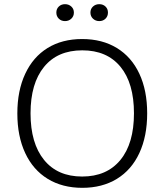

<svg xmlns="http://www.w3.org/2000/svg" viewBox="-20 -902 797 930"><path d="M563 -127Q628.9 -207 628.9 -353Q628.9 -499 563.5 -578.6Q498 -658.2 378.4 -658.2Q258.8 -658.2 193.4 -578.1Q127.9 -498 127.9 -353Q127.9 -208 193.4 -127.4Q258.8 -46.9 377.9 -46.9Q497.1 -46.9 563 -127ZM102.1 -160.6Q64 -242.2 64 -352.5Q64 -462.9 102.1 -544.4Q140.1 -626 210.4 -669.4Q280.8 -712.9 377.9 -712.9Q475.1 -712.9 546.1 -669.4Q617.2 -626 655 -544.9Q692.9 -463.9 692.9 -353Q692.9 -242.2 655 -160.6Q617.2 -79.1 546.1 -35.6Q475.1 7.8 378.7 7.8Q282.2 7.8 211.2 -35.6Q140.1 -79.1 102.1 -160.6ZM430.4 -811.5Q418 -823.2 418 -841.1Q418 -858.9 430.4 -870.4Q442.9 -881.8 460.9 -881.8Q479 -881.8 491 -870.4Q502.9 -858.9 502.9 -841.1Q502.9 -823.2 491 -811.5Q479 -799.8 460.9 -799.8Q442.9 -799.8 430.4 -811.5ZM264.9 -811.5Q252.9 -823.2 252.9 -841.1Q252.9 -858.9 264.9 -870.4Q276.9 -881.8 294.9 -881.8Q313 -881.8 325.4 -870.4Q337.9 -858.9 337.9 -841.1Q337.9 -823.2 325.4 -811.5Q313 -799.8 294.9 -799.8Q276.9 -799.8 264.9 -811.5Z"/></svg>

Font: Nunito-Light
Style: Regular
Weight: 300
Designer: Vernon Adams
Foundry: newtypography
Version: Version 3.000